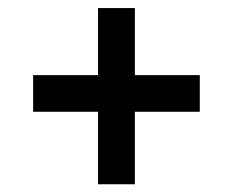

<svg xmlns="http://www.w3.org/2000/svg" viewBox="-20 -488 583 481"><path d="M317.9 -208V-26.4H225.6V-208H63V-299.8H225.6V-467.8H317.9V-299.8H480.5V-208Z"/></svg>

Font: Vazirmatn UI NL Medium
Style: Regular
Weight: 500
Designer: Saber Rastikerdar
Foundry: Saber Rastikerdar
Version: Version 33.003